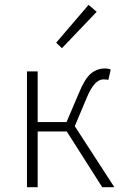

<svg xmlns="http://www.w3.org/2000/svg" viewBox="-20 -776 510 796"><path d="M236.8 -576.2 212.9 -599.1 347.2 -755.9 380.9 -727.1ZM91.8 0V-480H136.2V-270H255.9L306.2 -388.2Q331.1 -449.2 356.4 -470.7Q381.8 -492.2 416 -492.2Q429.2 -492.2 439 -487.8L429.2 -444.8Q423.3 -446.8 408.2 -446.8Q371.1 -446.8 339.8 -371.1L290 -252.9L454.1 0H403.8L256.8 -231H136.2V0Z"/></svg>

Font: SourceSansPro-Light
Style: Regular
Weight: 300
Designer: Paul D. Hunt
Foundry: Adobe Systems Incorporated
Version: Version 2.020;PS 2.0;hotconv 1.0.86;makeotf.lib2.5.63406